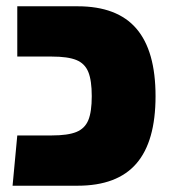

<svg xmlns="http://www.w3.org/2000/svg" viewBox="-20 -591 545 611"><path d="M35 -160H145Q196 -160 223 -171Q250 -182 261 -208.5Q272 -235 272 -285Q272 -335 261 -362Q250 -389 223 -400Q196 -411 145 -411H35V-571H227Q353 -571 414 -500Q475 -429 475 -285Q475 -141 414 -70.5Q353 0 227 0H20Z"/></svg>

Font: FiraGO Heavy
Style: Regular
Weight: 900
Designer: bBox Type
Foundry: bBox Type GmbH
Version: Version 1.001